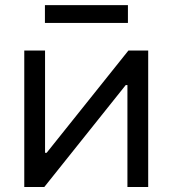

<svg xmlns="http://www.w3.org/2000/svg" viewBox="-20 -748 690 768"><path d="M572.8 0H489.7V-407.7H482.9L157.2 0H77.1V-545.9H160.2V-136.7H166.5L493.7 -545.9H572.8ZM491.7 -727.5V-656.2H159.7V-727.5Z"/></svg>

Font: Inter
Style: Regular
Weight: 400
Designer: Rasmus Andersson
Foundry: rsms
Version: Version 4.000;git-8c9346024